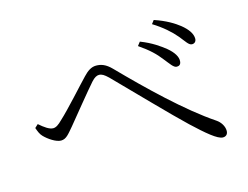

<svg xmlns="http://www.w3.org/2000/svg" viewBox="-88 -839 1176 909"><g transform="rotate(-15 500.0 -385.0)"><path d="M725 -504C748 -476 761 -454 777 -454C789 -454 797 -460 798 -475C800 -496 785 -521 755 -546C730 -566 693 -593 638 -614L624 -596C675 -561 701 -535 725 -504ZM823 -588C847 -559 858 -538 874 -538C887 -538 895 -547 895 -560C895 -584 878 -609 847 -634C823 -653 785 -677 728 -696L715 -679C762 -650 798 -618 823 -588ZM54 -347C60 -330 66 -314 77 -303C97 -282 133 -258 157 -258C183 -258 197 -279 223 -309C260 -354 341 -454 372 -489C388 -507 400 -512 410 -512C424 -512 435 -505 454 -487C534 -406 698 -236 762 -176C826 -116 875 -74 901 -74C917 -74 926 -84 926 -100C926 -122 912 -145 891 -159C761 -246 606 -396 483 -522C455 -551 432 -558 408 -558C384 -558 365 -544 345 -523C311 -488 226 -392 181 -351C163 -333 150 -324 136 -324C118 -324 95 -340 70 -362Z"/></g></svg>

Font: Noto Serif CJK KR Light
Style: Regular
Weight: 300
Designer: Ryoko NISHIZUKA 西塚涼子 (kana & ideographs); Frank Grießhammer (Latin, Greek & Cyrillic); Wenlong ZHANG 张文龙 (bopomofo); San
Foundry: Adobe
Version: Version 2.001;hotconv 1.1.0;makeotfexe 2.6.0